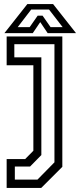

<svg xmlns="http://www.w3.org/2000/svg" viewBox="-20 -718 393 938"><path d="M12.5 200V59H103L143 18.5V-399H12.5V-540H284.5V97L181.5 200ZM52.5 159.5H163L246 75V-502H50V-438H182V39.5L127 95.5H52.5ZM113.5 -698H239.5L351.5 -556H213L176.5 -610L140 -556H1.5ZM132.5 -671.5 66.5 -585.5H125L164 -641.5H188L227 -585.5H286L219.5 -671.5Z"/></svg>

Font: Tourney Thin
Style: Regular
Weight: 400
Version: Version 1.015